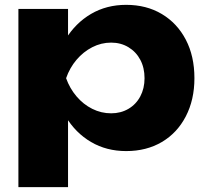

<svg xmlns="http://www.w3.org/2000/svg" viewBox="-20 -608 855 793"><path d="M56 -571H261V-407L252 -383V-223L261 -176V165H56ZM196 -285Q209 -378 250.5 -445.5Q292 -513 356 -550.5Q420 -588 501 -588Q585 -588 648.5 -550Q712 -512 747.5 -444Q783 -376 783 -285Q783 -196 747.5 -127.5Q712 -59 648.5 -21.5Q585 16 501 16Q420 16 356 -21.5Q292 -59 251 -127Q210 -195 196 -285ZM577 -285Q577 -328 559.5 -361Q542 -394 510.5 -413Q479 -432 439 -432Q398 -432 361 -413Q324 -394 296 -361Q268 -328 253 -285Q268 -243 296 -210Q324 -177 361 -158.5Q398 -140 439 -140Q479 -140 510.5 -158.5Q542 -177 559.5 -210Q577 -243 577 -285Z"/></svg>

Font: Unbounded
Style: Bold
Weight: 700
Designer: Luke Prowse, Jean-Baptiste Morizot, Fátima Lázaro, Florian Runge
Foundry: NaN
Version: Version 1.700